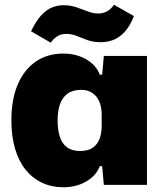

<svg xmlns="http://www.w3.org/2000/svg" viewBox="-20 -780 694 810"><path d="M247 10Q198 10 157.5 -9Q117 -28 88 -64Q59 -100 43.5 -152.5Q28 -205 28 -272Q28 -362 55.5 -425Q83 -488 132 -521Q181 -554 247 -554Q284 -554 315 -543Q346 -532 368.5 -512Q391 -492 401 -465H411L418 -544H600V0H418L411 -79H401Q386 -39 344 -14.5Q302 10 247 10ZM318 -143Q350 -143 370 -156Q390 -169 399.5 -193Q409 -217 409 -249V-295Q409 -329 398.5 -352.5Q388 -376 368.5 -388.5Q349 -401 323 -401Q287 -401 265 -385Q243 -369 233 -340Q223 -311 223 -272Q223 -234 232 -204.5Q241 -175 262 -159Q283 -143 318 -143ZM406 -602Q373 -602 348.5 -611Q324 -620 303 -628.5Q282 -637 259 -637Q237 -637 221 -626.5Q205 -616 194 -600L111 -648Q132 -692 154 -715.5Q176 -739 199.5 -748.5Q223 -758 247 -758Q277 -758 302 -749.5Q327 -741 350 -732Q373 -723 395 -723Q414 -723 431 -732Q448 -741 461 -760L545 -712Q528 -669 505.5 -645Q483 -621 458 -611.5Q433 -602 406 -602Z"/></svg>

Font: Mona Sans ExtraLight Black
Style: Regular
Weight: 900
Version: Version 2.000